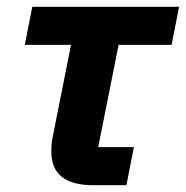

<svg xmlns="http://www.w3.org/2000/svg" viewBox="-20 -545 547 565"><path d="M352 0H254Q131 0 131 -99Q131 -122 135 -142L189 -413H53L75 -525H507L485 -413H329L269 -112H374Z"/></svg>

Font: Aneliza
Style: Bold Italic
Weight: 700
Italic angle: -11.31°
Designer: Mike Abbink, Paul van der Laan, Pieter van Rosmalen
Foundry: Bold Monday
Version: Version 3.0